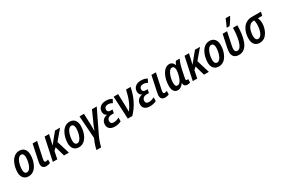

<svg xmlns="http://www.w3.org/2000/svg" viewBox="122 -2266 5830 3983"><g transform="rotate(-30 3037.5 -274.5)"><path d="M199 9C372 9 452 -193 452 -361C452 -479 391 -550 289 -550C111 -550 34 -335 34 -177C34 -60 97 9 199 9ZM210 -80C165 -80 142 -115 142 -176C142 -288 190 -460 279 -460C325 -460 344 -418 344 -364C344 -233 290 -80 210 -80Z M623 10C656 10 691 1 715 -11L716 -94C695 -86 676 -80 658 -80C637 -80 626 -94 626 -117C626 -130 629 -144 632 -161L713 -541H606L527 -168C521 -138 517 -113 517 -94C517 -22 558 10 623 10Z M778 0H885L922 -181L980 -234L1046 0H1163L1068 -310L1264 -541H1143L944 -298H942C952 -334 963 -375 971 -412L999 -541H893Z M1403 9C1576 9 1656 -193 1656 -361C1656 -479 1595 -550 1493 -550C1315 -550 1238 -335 1238 -177C1238 -60 1301 9 1403 9ZM1414 -80C1369 -80 1346 -115 1346 -176C1346 -288 1394 -460 1483 -460C1529 -460 1548 -418 1548 -364C1548 -233 1494 -80 1414 -80Z M1685 240H1797C1814 160 1848 65 1894 -29L2142 -541H2028L1912 -284C1890 -236 1867 -180 1849 -129H1846C1848 -150 1848 -238 1846 -285L1836 -541H1729L1767 -3C1730 78 1701 159 1685 240Z M2264 10C2325 10 2378 -5 2417 -26L2418 -116C2378 -94 2336 -78 2287 -78C2233 -78 2211 -104 2211 -145C2211 -206 2258 -241 2327 -241H2378L2395 -323H2349C2298 -323 2275 -344 2275 -383C2275 -435 2311 -463 2364 -463C2401 -463 2437 -451 2466 -432L2508 -512C2467 -538 2420 -550 2360 -550C2255 -550 2175 -493 2175 -391C2175 -339 2200 -304 2236 -288L2235 -284C2151 -268 2099 -211 2099 -125C2099 -40 2158 10 2264 10Z M2574 0H2682C2833 -159 2911 -332 2953 -541H2844C2806 -362 2751 -221 2665 -113C2666 -152 2666 -197 2664 -240L2654 -541H2547Z M3105 10C3166 10 3219 -5 3258 -26L3259 -116C3219 -94 3177 -78 3128 -78C3074 -78 3052 -104 3052 -145C3052 -206 3099 -241 3168 -241H3219L3236 -323H3190C3139 -323 3116 -344 3116 -383C3116 -435 3152 -463 3205 -463C3242 -463 3278 -451 3307 -432L3349 -512C3308 -538 3261 -550 3201 -550C3096 -550 3016 -493 3016 -391C3016 -339 3041 -304 3077 -288L3076 -284C2992 -268 2940 -211 2940 -125C2940 -40 2999 10 3105 10Z M3469 10C3502 10 3537 1 3561 -11L3562 -94C3541 -86 3522 -80 3504 -80C3483 -80 3472 -94 3472 -117C3472 -130 3475 -144 3478 -161L3559 -541H3452L3373 -168C3367 -138 3363 -113 3363 -94C3363 -22 3404 10 3469 10Z M3771 10C3831 10 3872 -26 3909 -77H3912C3915 -29 3937 10 4002 10C4025 10 4053 3 4068 -4L4069 -88C4059 -83 4049 -81 4040 -81C4025 -81 4016 -90 4016 -110C4016 -123 4019 -140 4023 -158L4059 -330C4077 -414 4104 -493 4129 -541H4038C4023 -522 4007 -491 3996 -465H3992C3974 -517 3939 -551 3881 -551C3739 -551 3649 -352 3649 -159C3649 -48 3697 10 3771 10ZM3813 -79C3776 -79 3758 -108 3758 -169C3758 -282 3811 -460 3894 -460C3934 -460 3955 -429 3955 -375C3955 -341 3949 -298 3936 -248C3914 -162 3872 -79 3813 -79Z M4130 0H4237L4274 -181L4332 -234L4398 0H4515L4420 -310L4616 -541H4495L4296 -298H4294C4304 -334 4315 -375 4323 -412L4351 -541H4245Z M4755 9C4928 9 5008 -193 5008 -361C5008 -479 4947 -550 4845 -550C4667 -550 4590 -335 4590 -177C4590 -60 4653 9 4755 9ZM4766 -80C4721 -80 4698 -115 4698 -176C4698 -288 4746 -460 4835 -460C4881 -460 4900 -418 4900 -364C4900 -233 4846 -80 4766 -80Z M5297 -606H5363C5398 -652 5453 -737 5474 -777L5475 -789H5372C5356 -745 5320 -661 5298 -619ZM5238 10C5464 10 5508 -297 5511 -541H5405C5402 -347 5365 -81 5249 -81C5211 -81 5189 -106 5189 -155C5189 -178 5193 -206 5201 -243L5264 -541H5158L5096 -251C5087 -206 5082 -173 5082 -144C5082 -49 5132 10 5238 10Z M5736 9C5910 9 5980 -194 5980 -324C5980 -383 5967 -423 5951 -453H6056L6075 -541H5857C5656 -541 5571 -359 5571 -182C5571 -57 5635 9 5736 9ZM5746 -80C5702 -80 5679 -115 5679 -184C5679 -306 5727 -453 5844 -453H5862C5870 -430 5876 -398 5876 -357C5876 -231 5835 -80 5746 -80Z"/></g></svg>

Font: Noto Sans Display SemiCondensed Medium
Style: Italic
Weight: 500
Width: 4
Italic angle: -12°
Designer: Monotype Design Team
Foundry: Monotype Imaging Inc.
Version: Version 1.900